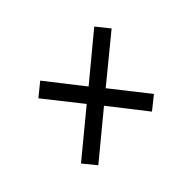

<svg xmlns="http://www.w3.org/2000/svg" viewBox="-85 -649 801 801"><g transform="rotate(-45 316.0 -248.5)"><path d="M118.1 -37.7 72.2 -94 264.8 -252.8 138.9 -412 196.4 -458.9 321.8 -298.6 515.3 -458.9 560.9 -402 367.2 -243.2 492.6 -84 434.7 -37.7 310.5 -196.5Z"/></g></svg>

Font: Atkinson Hyperlegible Mono ExtraLight
Style: Italic
Weight: 200
Italic angle: -12°
Monospace: yes
Designer: Elliott Scott, Megan Eiswerth, Linus Boman, Theodore Petrosky, Letters from Sweden
Foundry: Applied Design Works, Letters from Sweden
Version: Version 2.001